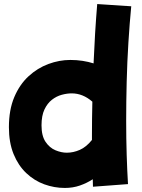

<svg xmlns="http://www.w3.org/2000/svg" viewBox="-20 -849 700 948"><path d="M300 79Q248 79 198.5 61Q149 43 109.5 5.5Q70 -32 47 -88.5Q24 -145 24 -221Q24 -307 50.5 -369.5Q77 -432 121 -472.5Q165 -513 219 -533Q273 -553 327 -553Q359 -553 388 -548.5Q417 -544 442 -536Q445 -609 449.5 -683Q454 -757 460 -829L628 -818Q620 -735 614 -639.5Q608 -544 605.5 -445Q603 -346 603 -252Q603 -164 605.5 -84.5Q608 -5 612 60L439 73Q438 54 438 36Q409 55 374.5 67Q340 79 300 79ZM185 -230Q185 -178 205 -148.5Q225 -119 254 -107Q283 -95 310 -95Q342 -95 374 -109Q406 -123 434 -158V-181Q434 -262 436 -347Q389 -388 334 -388Q311 -388 285 -381Q259 -374 236.5 -356.5Q214 -339 199.5 -308.5Q185 -278 185 -230Z"/></svg>

Font: Mochiy Pop One
Style: Regular
Weight: 400
Designer: FONTDASU
Foundry: FONTDASU / Google Inc. / Adobe
Version: Version 2.000